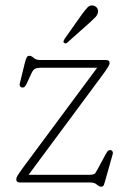

<svg xmlns="http://www.w3.org/2000/svg" viewBox="-20 -690 481 726"><path d="M360 -396 88 -29H315.5Q336 -29 340 -34.8Q344 -40.5 349 -50L379.5 -106.5Q385 -116.5 388.2 -119.5Q391.5 -122.5 396.5 -122.5Q402 -122.5 405 -118Q408 -113.5 406 -106.5L380 -14.5Q376 0.5 373.2 8.2Q370.5 16 363 16Q355 16 346.2 8Q337.5 0 320.5 0H55.5Q41.5 0 41.5 -12Q41.5 -17.5 45.8 -25Q50 -32.5 68.5 -58L347.5 -434H142.5Q120 -434 112.5 -430Q105 -426 99 -413L81.5 -375Q76.5 -364.5 73.2 -361.8Q70 -359 64.5 -359Q59.5 -359 56.2 -363.5Q53 -368 55 -375L73 -448.5Q78 -468 81.2 -473.5Q84.5 -479 91 -479Q99 -479 107.5 -471Q116 -463 132.5 -463H381Q394.5 -463 394.5 -451.5Q394.5 -446.5 388.2 -436Q382 -425.5 360 -396ZM288.5 -634Q301.5 -652 310.8 -661.8Q320 -671.5 332.5 -669Q342 -667 347 -659.8Q352 -652.5 350.5 -643.5Q349 -634 340.8 -625.2Q332.5 -616.5 322 -607L234 -528.5Q228 -523.5 222.5 -528Q219 -530.5 220.2 -534.5Q221.5 -538.5 223.5 -542Z"/></svg>

Font: Fraunces 9pt S100 Thin
Style: Regular
Weight: 100
Version: Version 1.000; ttfautohint (v1.8.3)